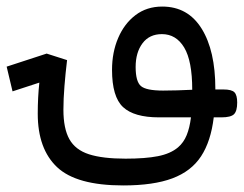

<svg xmlns="http://www.w3.org/2000/svg" viewBox="-98 -356 746 588"><path d="M279.3 211.9Q136.2 211.9 76.9 156Q17.6 100.1 17.6 -7.8Q17.6 -57.6 22.5 -103L-59.6 -76.2L-77.6 -151.9L44.9 -191.9L107.4 -171.9Q102.5 -131.3 99.4 -92.3Q96.2 -53.2 96.2 -20Q96.2 37.6 114.5 70.3Q132.8 103 174.6 116.5Q216.3 129.9 286.6 129.9Q347.2 129.9 385.7 122.3Q424.3 114.7 447.3 95.2Q464.4 80.6 473.6 58.1Q482.9 35.6 486.8 3.4H388.7Q312.5 3.4 278.8 -28.1Q245.1 -59.6 245.1 -142.1Q245.1 -195.8 263.9 -239.7Q282.7 -283.7 317.1 -309.8Q351.6 -335.9 398.9 -335.9Q477.5 -335.9 519.5 -268.3Q561.5 -200.7 561.5 -84Q561.5 -83 561.5 -82H586.4Q611.8 -82 620.1 -73.2Q628.4 -64.5 628.4 -42Q628.4 -16.1 618.7 -6.3Q608.9 3.4 580.1 3.4H556.6Q547.9 76.7 517.8 122.6Q487.8 168.5 429.9 190.2Q372.1 211.9 279.3 211.9ZM490.7 -81.1Q490.7 -169.4 466.1 -210.4Q441.4 -251.5 397.9 -251.5Q359.4 -251.5 338.4 -223.4Q317.4 -195.3 317.4 -150.9Q317.4 -106.4 333.5 -92.5Q349.6 -78.6 401.4 -78.6Q421.9 -78.6 444.8 -79.3Q467.8 -80.1 490.7 -81.1Z"/></svg>

Font: Cascadia Mono SemiLight
Style: Regular
Weight: 350
Monospace: yes
Designer: Aaron Bell
Foundry: Saja Typeworks
Version: Version 2404.023; ttfautohint (v1.8.4)